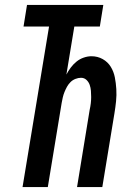

<svg xmlns="http://www.w3.org/2000/svg" viewBox="-20 -755 540 775"><path d="M71 0 178 -648H75L89 -735H397L383 -648H280L248 -454Q255 -468 265.5 -482Q276 -496 289 -506.5Q302 -517 318 -522.5Q334 -528 349 -528Q374 -528 394.5 -516.5Q415 -505 427 -485.5Q439 -466 443.5 -443Q448 -420 449.5 -395.5Q451 -371 448.5 -346.5Q446 -322 442 -298L393 0H291L342 -312Q345 -325 346.5 -338Q348 -351 348 -363.5Q348 -376 347 -388.5Q346 -401 342 -412.5Q338 -424 329 -432.5Q320 -441 307 -441Q296 -441 284.5 -436.5Q273 -432 264.5 -423.5Q256 -415 250.5 -405Q245 -395 240.5 -384Q236 -373 233.5 -362Q231 -351 229 -340L173 0Z"/></svg>

Font: Iosevka
Style: Bold Italic
Weight: 700
Italic angle: -9°
Monospace: yes
Designer: Belleve Invis
Foundry: Belleve Invis
Version: Version 32.5.0; ttfautohint (v1.8.4)